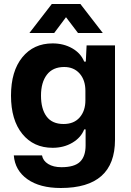

<svg xmlns="http://www.w3.org/2000/svg" viewBox="-20 -763 657 960"><path d="M284 177Q179 177 117 133Q55 89 49 14H190Q195 41 221 57Q247 73 287 73Q352 73 380 46Q408 19 408 -36V-116H401Q385 -75 342 -49.5Q299 -24 243 -24Q148 -24 91.5 -93.5Q35 -163 35 -285Q35 -407 91.5 -476.5Q148 -546 243 -546Q298 -546 341 -521.5Q384 -497 401 -455H409L413 -536H555V-64Q555 177 284 177ZM298 -143Q350 -143 378.5 -176Q407 -209 407 -261V-309Q407 -363 378 -395.5Q349 -428 301 -428Q244 -428 214.5 -389.5Q185 -351 185 -285Q185 -218 213 -180.5Q241 -143 298 -143ZM127 -598 239 -743H382L494 -598H370L310 -677L251 -598Z"/></svg>

Font: Mona Sans
Style: Bold
Weight: 700
Designer: Deni Anggara
Foundry: GitHub
Version: Version 2.000;Glyphs 3.2.3 (3260)